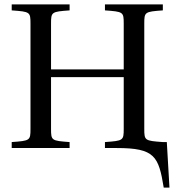

<svg xmlns="http://www.w3.org/2000/svg" viewBox="-20 -670 799 869"><path d="M33 0H295V-27C213 -33 211 -34 211 -87V-321H540V-87C540 -34 538 -33 455 -27V0H509C681 0 698 38 721 179H747L735 -27H717C635 -33 633 -34 633 -87V-563C633 -616 635 -617 717 -623V-650H455V-623C538 -617 540 -616 540 -563V-356H211V-563C211 -616 213 -617 295 -623V-650H33V-623C116 -617 118 -616 118 -563V-87C118 -34 116 -33 33 -27Z"/></svg>

Font: erewhon
Style: Regular
Weight: 400
Version: Version 1.0.0